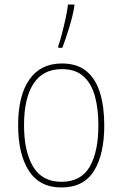

<svg xmlns="http://www.w3.org/2000/svg" viewBox="-20 -817 540 847"><path d="M251 10Q155 10 107.5 -63.5Q60 -137 60 -265Q60 -395 109.5 -466Q159 -537 253 -537Q321 -537 362 -502.5Q403 -468 421.5 -406.5Q440 -345 440 -264Q440 -136 394.5 -63Q349 10 251 10ZM251 -15Q337 -15 375.5 -81Q414 -147 414 -265Q414 -338 398.5 -393.5Q383 -449 348 -480.5Q313 -512 253 -512Q169 -512 127.5 -447.5Q86 -383 86 -265Q86 -149 126 -82Q166 -15 251 -15ZM237 -614Q245 -636 253.5 -669Q262 -702 269.5 -736.5Q277 -771 280 -797H308V-789Q301 -746 285 -694.5Q269 -643 255 -606H237Z"/></svg>

Font: Noto Sans Mono ExtraCondensed Thin
Style: Regular
Weight: 100
Width: 2
Designer: Monotype Design Team
Foundry: Monotype Imaging Inc.
Version: Version 2.014; ttfautohint (v1.8.4.7-5d5b)